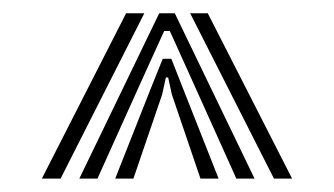

<svg xmlns="http://www.w3.org/2000/svg" viewBox="-20 -820 504 290"><path d="M99.8 -550.2 220.5 -800H244L364.5 -550.2H337L266.8 -706.2L236.5 -773.2H228L197.5 -706.2L127.2 -550.2ZM43.2 -550.2 170.5 -800H198L71.5 -550.2ZM393.8 -550.2 267.2 -800H293.8L421.2 -550.2ZM154 -550.2 209 -689.5 225.8 -731.2H238.8L255.2 -689.5L310.2 -550.2H282.8L239.5 -677.5L234 -703H230.5L225 -677.5L181.5 -550.2Z"/></svg>

Font: Big Shoulders Inline Display ExtraBold
Style: Regular
Weight: 800
Designer: Patric King
Foundry: XO Type Co
Version: Version 1.000